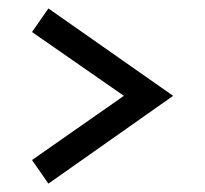

<svg xmlns="http://www.w3.org/2000/svg" viewBox="-20 -460 488 457"><path d="M392.1 -231.9 95.2 -22.9 56.2 -79.1 274.9 -231.9 56.2 -383.8 95.2 -439.9Z"/></svg>

Font: Pfennig
Style: Bold
Weight: 700
Version: Version 20120410 ; ttfautohint (v0.8)